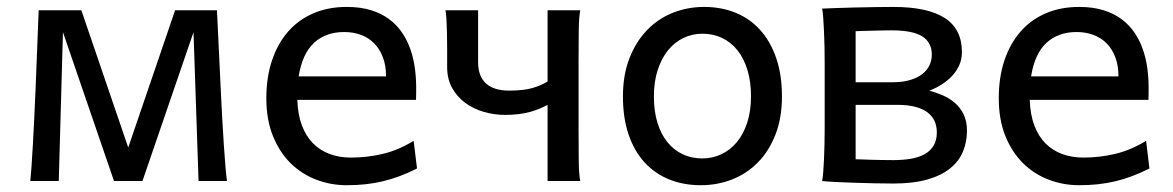

<svg xmlns="http://www.w3.org/2000/svg" viewBox="-20 -528 3421 560"><path d="M68.4 0Q69.8 -12.7 71.8 -40.8Q73.7 -68.8 75.9 -106.2Q78.1 -143.6 80.1 -187.3Q82 -231 84 -274.4Q88.4 -376.5 92.8 -498H217.3L354 -97.7L490.7 -498H612.8Q618.2 -376.5 623.5 -274.4Q625.5 -231 627.9 -187.3Q630.4 -143.6 632.8 -106.2Q635.3 -68.8 637.7 -40.8Q640.1 -12.7 642.1 0H559.1L544.4 -434.1L395.5 0H312.5L163.6 -434.1L151.4 0Z M847.2 -236.8Q848.6 -193.8 860.6 -162.1Q872.6 -130.4 893.3 -109.6Q914.1 -88.9 942.1 -78.6Q970.2 -68.4 1003.4 -68.4Q1050.8 -68.4 1096.2 -79.1Q1141.6 -89.8 1186.5 -117.2L1196.3 -36.6Q1170.4 -23.4 1145.5 -14.2Q1120.6 -4.9 1095.7 1Q1070.8 6.8 1045.2 9.5Q1019.5 12.2 991.2 12.2Q944.3 12.2 901.9 -4.2Q859.4 -20.5 827.1 -52.5Q794.9 -84.5 775.9 -131.8Q756.8 -179.2 756.8 -241.7Q756.8 -302.2 773.2 -351.3Q789.6 -400.4 819.8 -435.3Q850.1 -470.2 893.6 -489Q937 -507.8 991.2 -507.8Q1031.2 -507.8 1062 -498.3Q1092.8 -488.8 1115.2 -471.9Q1137.7 -455.1 1152.8 -432.6Q1168 -410.2 1177 -384.3Q1186 -358.4 1189.9 -330.3Q1193.8 -302.2 1193.8 -274.9V-255.9Q1193.8 -243.7 1193.4 -236.8ZM1106 -305.2Q1106 -336.4 1096.9 -360.6Q1087.9 -384.8 1071.5 -401.4Q1055.2 -418 1032.7 -426.3Q1010.3 -434.6 983.9 -434.6Q930.2 -434.6 896 -403.1Q861.8 -371.6 851.1 -305.2Z M1672.4 -498Q1668.5 -477.5 1668 -439.7Q1667.5 -401.9 1667.5 -351.6V-146.5Q1667.5 -96.2 1668 -58.3Q1668.5 -20.5 1672.4 0H1577.1V-222.2Q1565.9 -216.3 1554 -211.2Q1542 -206.1 1527.3 -201.9Q1512.7 -197.8 1494.4 -195.3Q1476.1 -192.9 1452.6 -192.9Q1421.4 -192.9 1391.1 -201.7Q1360.8 -210.4 1337.2 -227.8Q1313.5 -245.1 1298.8 -271.2Q1284.2 -297.4 1284.2 -332V-382.3Q1284.2 -407.7 1283.7 -429.9Q1283.2 -452.1 1282.2 -470Q1281.2 -487.8 1279.3 -498H1374.5V-346.7Q1374.5 -305.2 1397.7 -284.4Q1420.9 -263.7 1464.8 -263.7Q1507.3 -263.7 1533.7 -271.5Q1560.1 -279.3 1577.1 -290.5V-498Z M1887.2 -246.6Q1887.2 -204.1 1897.5 -170.4Q1907.7 -136.7 1926.5 -113.5Q1945.3 -90.3 1971.2 -78.1Q1997.1 -65.9 2028.8 -65.9Q2058.1 -65.9 2084 -78.1Q2109.9 -90.3 2129.2 -113.5Q2148.4 -136.7 2159.4 -170.4Q2170.4 -204.1 2170.4 -246.6Q2170.4 -289.6 2160.2 -323.5Q2149.9 -357.4 2131.1 -381.1Q2112.3 -404.8 2086.2 -417.2Q2060.1 -429.7 2028.8 -429.7Q1999 -429.7 1973.1 -417.2Q1947.3 -404.8 1928.2 -381.1Q1909.2 -357.4 1898.2 -323.5Q1887.2 -289.6 1887.2 -246.6ZM1796.9 -246.6Q1796.9 -309.6 1815.9 -358.2Q1835 -406.7 1867.2 -440.2Q1899.4 -473.6 1942.4 -490.7Q1985.4 -507.8 2033.7 -507.8Q2084 -507.8 2125.7 -490.7Q2167.5 -473.6 2197.5 -440.2Q2227.5 -406.7 2244.1 -358.2Q2260.7 -309.6 2260.7 -246.6Q2260.7 -183.6 2241.7 -135.3Q2222.7 -86.9 2190.4 -54.2Q2158.2 -21.5 2115.2 -4.6Q2072.3 12.2 2023.9 12.2Q1973.6 12.2 1931.9 -4.6Q1890.1 -21.5 1860.1 -54.2Q1830.1 -86.9 1813.5 -135.3Q1796.9 -183.6 1796.9 -246.6Z M2475.6 -63.5Q2480.5 -63.5 2492.9 -63Q2505.4 -62.5 2521 -62Q2536.6 -61.5 2554 -61.3Q2571.3 -61 2585.4 -61Q2612.8 -61 2636.2 -64.9Q2659.7 -68.8 2676.5 -78.1Q2693.4 -87.4 2702.9 -103Q2712.4 -118.7 2712.4 -141.6Q2712.4 -181.2 2683.1 -201.7Q2653.8 -222.2 2597.7 -222.2H2475.6ZM2800.3 -146.5Q2800.3 -113.8 2788.6 -85.7Q2776.9 -57.6 2751.2 -36.9Q2725.6 -16.1 2684.6 -4.4Q2643.6 7.3 2585.4 7.3Q2559.6 7.3 2528.6 6.6Q2497.6 5.9 2468.3 4.9Q2439 3.9 2414.8 2.7Q2390.6 1.5 2377.9 0Q2379.9 -10.3 2381.1 -26.4Q2382.3 -42.5 2383.3 -63Q2384.3 -83.5 2384.8 -107.2Q2385.3 -130.9 2385.3 -156.2V-341.8Q2385.3 -366.7 2384.8 -391.4Q2384.3 -416 2383.3 -437.3Q2382.3 -458.5 2381.1 -475.6Q2379.9 -492.7 2377.9 -502.9Q2389.2 -503.4 2414.8 -504.4Q2440.4 -505.4 2471.2 -506.1Q2502 -506.8 2533 -507.3Q2564 -507.8 2585.4 -507.8Q2685.1 -507.8 2735.4 -475.6Q2785.6 -443.4 2785.6 -376Q2785.6 -354.5 2777.3 -336.7Q2769 -318.8 2755.4 -304.9Q2741.7 -291 2724.9 -280.5Q2708 -270 2690.4 -263.7Q2710 -258.3 2729.5 -250Q2749 -241.7 2764.9 -228Q2780.8 -214.4 2790.5 -194.6Q2800.3 -174.8 2800.3 -146.5ZM2475.6 -288.1H2583Q2612.3 -288.1 2633.8 -294.4Q2655.3 -300.8 2669.7 -311.8Q2684.1 -322.8 2690.9 -337.4Q2697.8 -352.1 2697.8 -368.7Q2697.8 -404.3 2669.9 -421.9Q2642.1 -439.5 2580.6 -439.5Q2570.8 -439.5 2555.2 -439.2Q2539.6 -439 2523.7 -438.5Q2507.8 -438 2494.4 -437.7Q2481 -437.5 2475.6 -437Z M2983.4 -236.8Q2984.9 -193.8 2996.8 -162.1Q3008.8 -130.4 3029.5 -109.6Q3050.3 -88.9 3078.4 -78.6Q3106.4 -68.4 3139.6 -68.4Q3187 -68.4 3232.4 -79.1Q3277.8 -89.8 3322.8 -117.2L3332.5 -36.6Q3306.6 -23.4 3281.7 -14.2Q3256.8 -4.9 3231.9 1Q3207 6.8 3181.4 9.5Q3155.8 12.2 3127.4 12.2Q3080.6 12.2 3038.1 -4.2Q2995.6 -20.5 2963.4 -52.5Q2931.2 -84.5 2912.1 -131.8Q2893.1 -179.2 2893.1 -241.7Q2893.1 -302.2 2909.4 -351.3Q2925.8 -400.4 2956.1 -435.3Q2986.3 -470.2 3029.8 -489Q3073.2 -507.8 3127.4 -507.8Q3167.5 -507.8 3198.2 -498.3Q3229 -488.8 3251.5 -471.9Q3273.9 -455.1 3289.1 -432.6Q3304.2 -410.2 3313.2 -384.3Q3322.3 -358.4 3326.2 -330.3Q3330.1 -302.2 3330.1 -274.9V-255.9Q3330.1 -243.7 3329.6 -236.8ZM3242.2 -305.2Q3242.2 -336.4 3233.2 -360.6Q3224.1 -384.8 3207.8 -401.4Q3191.4 -418 3168.9 -426.3Q3146.5 -434.6 3120.1 -434.6Q3066.4 -434.6 3032.2 -403.1Q2998 -371.6 2987.3 -305.2Z"/></svg>

Font: Andika CyrE
Style: Regular
Weight: 400
Designer: Victor Gaultney, Annie Olsen, Julie Remington, Don Collingsworth, Eric Hays, Becca Hirsbrunner
Foundry: SIL International
Version: Version 5.000